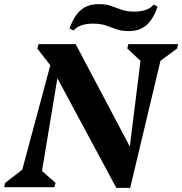

<svg xmlns="http://www.w3.org/2000/svg" viewBox="-57 -903 879 926"><path d="M504 3 197 -568 195 -576 123 -669 129 -690H308L594 -149L563 -147L625 -645L645 -587L557 -669L562 -690H802L797 -669L678 -581L725 -644L571 3ZM-37 0 -32 -21 86 -112 40 -46 213 -690H247L140 -45L121 -100L211 -21L205 0ZM564 -753Q528 -753 503 -762.5Q478 -772 453 -780.5Q428 -789 391 -789Q358 -789 334 -780Q310 -771 298 -756L278 -766Q301 -828 334 -855.5Q367 -883 418 -883Q454 -883 478.5 -874.5Q503 -866 528.5 -856.5Q554 -847 591 -847Q624 -847 648 -856Q672 -865 684 -881L703 -871Q681 -808 648 -780.5Q615 -753 564 -753Z"/></svg>

Font: Platypi Light SemiBold
Style: Italic
Weight: 600
Italic angle: -13°
Version: Version 1.200